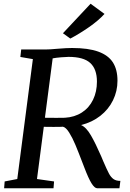

<svg xmlns="http://www.w3.org/2000/svg" viewBox="-20 -1008 695 1028"><path d="M532.5 -145.5Q553 -98 563.5 -78.5Q574 -59 587.8 -49.2Q601.5 -39.5 624.5 -39.5L619.5 0H500.5Q486.5 0 470 -26.5Q453.5 -53 431.5 -111L424 -130.5Q400 -193.5 384 -231.8Q368 -270 350.5 -298Q333 -326 317 -329.5Q309 -328.5 265.5 -328.5L214.5 -329L178 -49.5L269.5 -36.5L266.5 0H2L5 -36.5L72.5 -49.5L156 -691.5L89 -703L93.5 -743H222Q245 -743 289 -747Q336 -751 366 -751Q453 -751 506.5 -731.5Q560 -712 584.5 -673.8Q609 -635.5 609 -576Q609 -520 585 -471Q561 -422 516.8 -387.5Q472.5 -353 414 -338.5Q442 -326.5 467.2 -282.5Q492.5 -238.5 517.5 -180.5L522.5 -169.5ZM499 -571Q499 -638 463.2 -670.8Q427.5 -703.5 347 -703.5Q333 -703.5 306.5 -701.2Q280 -699 262 -695.5L220.5 -377.5L282 -377L327 -377.5Q379.5 -380.5 418.5 -405.8Q457.5 -431 478.2 -474Q499 -517 499 -571ZM317 -830 465 -988 539.5 -933.5Q508 -898.5 455.8 -862.2Q403.5 -826 356.5 -801.5Z"/></svg>

Font: Merriweather Text
Style: Italic
Weight: 400
Italic angle: -7.8°
Designer: Eben Sorkin
Foundry: Eben Sorkin
Version: Version 2.100